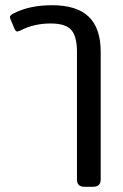

<svg xmlns="http://www.w3.org/2000/svg" viewBox="-20 -560 473 736"><path d="M275 128V-362Q275 -420 253.5 -445Q232 -470 174 -470Q110 -470 58 -443Q48 -439 47 -439Q40 -439 35 -451L20 -487Q18 -493 18 -494Q18 -499 22.5 -502.5Q27 -506 33 -509Q93 -540 180 -540Q274 -540 320 -496Q366 -452 366 -361V128Q366 156 337 156H304Q275 156 275 128Z"/></svg>

Font: Mitr Light
Style: Regular
Weight: 300
Designer: Thanarat Vachiruckul
Foundry: Cadson Demak
Version: Version 1.002